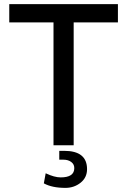

<svg xmlns="http://www.w3.org/2000/svg" viewBox="-20 -706 618 933"><path d="M25 -686H553V-597H338V0H240V-597H25ZM202 136Q244 156 275 156Q341 156 341 111Q341 92 326 81Q311 70 289 70H268V27H292Q403 27 403 116Q403 157 371.5 182Q340 207 298 207Q233 207 193 185Z"/></svg>

Font: Chivo
Style: Regular
Weight: 400
Designer: Hector Gatti
Foundry: Omnibus-Type
Version: Version 1.007;PS 001.007;hotconv 1.0.88;makeotf.lib2.5.64775